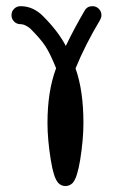

<svg xmlns="http://www.w3.org/2000/svg" viewBox="-20 -432 381 628"><path d="M47.1 -411.8Q88.2 -411.8 120.6 -379.4Q170 -330 195.3 -281.8Q222.9 -339.4 257.1 -397.6Q265.3 -411.8 282.4 -411.8Q294.7 -411.8 303.2 -403.2Q311.8 -394.7 311.8 -382.4Q311.8 -375.3 307.6 -367.1Q258.8 -285.9 227.1 -208.2Q252.9 -135.9 252.9 -29.4Q252.9 23.5 242.4 90Q237.6 119.4 231.8 137.6Q229.4 146.5 224.7 155.9Q219.4 164.7 217.6 166.5Q207.6 176.5 194.1 176.5Q180.6 176.5 170.6 166.5Q168.8 164.7 163.5 155.9Q158.8 146.5 156.5 137.6Q150.6 119.4 145.9 90Q135.3 23.5 135.3 -29.4Q135.3 -134.1 163.5 -208.8Q144.1 -257.1 128.5 -280.9Q112.9 -304.7 79.4 -338.2Q75.9 -341.8 65.9 -347.4Q55.9 -352.9 47.1 -352.9Q34.7 -352.9 26.2 -361.5Q17.6 -370 17.6 -382.4Q17.6 -394.7 26.2 -403.2Q34.7 -411.8 47.1 -411.8Z"/></svg>

Font: OpenGost Type B TT
Style: Regular
Weight: 400
Version: Version 0.3